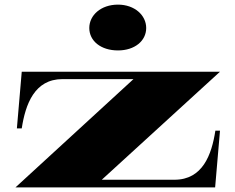

<svg xmlns="http://www.w3.org/2000/svg" viewBox="-20 -810 1018 830"><path d="M47 0H910L931 -245H911C895 -141 856 -33 734 -33H420L931 -500H74L53 -255H74C90 -359 129 -468 250 -468H557ZM490 -592C562 -592 612 -633 612 -689C612 -744 562 -790 490 -790C416 -790 366 -744 366 -689C366 -633 416 -592 490 -592Z"/></svg>

Font: Sprat Extended
Style: Bold
Weight: 700
Width: 9
Designer: Ethan Nakache
Foundry: Collletttivo
Version: Version 2.000;Glyphs 3.2 (3217)